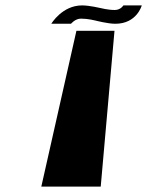

<svg xmlns="http://www.w3.org/2000/svg" viewBox="-20 -691 601 711"><path d="M333 -615C333 -615 379 -603 407 -603C487 -603 505 -671 505 -671H437C437 -671 427 -654 405 -654C380 -654 353 -661 353 -661C353 -661 311 -671 284 -671C210 -671 170 -603 170 -603H243C243 -603 258 -622 280 -622C306 -622 333 -615 333 -615ZM404 -577H263L133 0H353Z"/></svg>

Font: Hussar Milosc
Style: Bold
Weight: 700
Foundry: Cannot Into Space Fonts
Version: Version 1.02